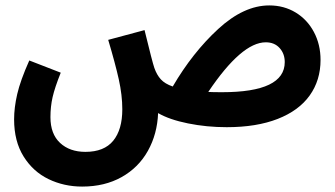

<svg xmlns="http://www.w3.org/2000/svg" viewBox="-20 -456 1237 708"><path d="M1162 -235Q1162 -160 1122 -104Q1082 -48 1004 -17.5Q926 13 816 13Q742 13 673 -1Q604 -15 563 -39Q560 38 525.5 100Q491 162 428.5 197Q366 232 283 232Q216 232 159 204.5Q102 177 67 121Q32 65 32 -16Q32 -59 43.5 -109Q55 -159 88 -233L204 -188Q182 -133 174 -98Q166 -63 166 -24Q166 38 201.5 71Q237 104 295 104Q364 104 397.5 63Q431 22 431 -53Q431 -105 418 -163.5Q405 -222 379 -309L513 -345Q542 -226 549 -206Q558 -180 573 -163.5Q588 -147 617 -137Q690 -262 784.5 -349Q879 -436 973 -436Q1027 -436 1070 -410Q1113 -384 1137.5 -338Q1162 -292 1162 -235ZM1030 -227Q1030 -258 1011 -279Q992 -300 960 -300Q871 -300 748 -117Q763 -116 799 -116Q1030 -116 1030 -227Z"/></svg>

Font: Noto Sans Arabic Cond
Style: Bold
Weight: 700
Width: 3
Designer: Nadine Chahine
Foundry: Monotype Imaging Inc.
Version: Version 1.001